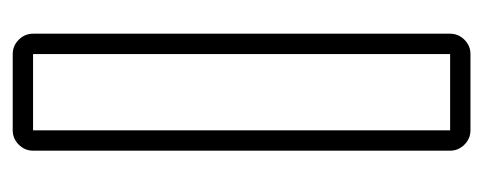

<svg xmlns="http://www.w3.org/2000/svg" viewBox="-249 -511 760 302"><g transform="rotate(90 131.0 -360.0)"><path d="M65 0Q52 0 42.5 -9.5Q33 -19 33 -32V-688Q33 -701 42.5 -710.5Q52 -720 65 -720H185Q198 -720 207.5 -710.5Q217 -701 217 -688V-32Q217 -19 207.5 -9.5Q198 0 185 0ZM185 -32V-688H65V-32Z"/></g></svg>

Font: Lichte PostBus
Style: Regular
Weight: 400
Designer: Peter Wiegel
Version: Version 1.001